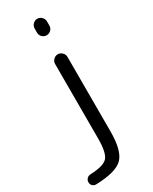

<svg xmlns="http://www.w3.org/2000/svg" viewBox="-255 -804 856 1077"><g transform="rotate(-30 172.5 -265.0)"><path d="M160 -710Q160 -726 172 -738Q184 -750 200 -750Q216 -750 228 -738Q240 -726 240 -710V-683Q240 -666 228 -654.5Q216 -643 200 -643Q184 -643 172 -654.5Q160 -666 160 -683ZM22 220Q8 220 -1 211Q-10 202 -10 188Q-10 175 -1 165.5Q8 156 22 155Q109 152 134.5 123Q160 94 160 3V-480Q160 -496 172 -508Q184 -520 200 -520Q216 -520 228 -508Q240 -496 240 -480V3Q240 127 196.5 171.5Q153 216 22 220Z"/></g></svg>

Font: Rounded Mplus 1c
Style: Regular
Weight: 400
Version: Version 1.059.20150529